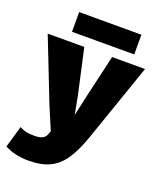

<svg xmlns="http://www.w3.org/2000/svg" viewBox="-164 -775 909 1090"><g transform="rotate(20 290.5 -230.5)"><path d="M585 -500 422 -30Q391 60 354 114Q317 168 266 191.5Q215 215 142 215Q97 215 60 206Q23 197 -4 182L34 51Q51 61 70.5 66Q90 71 123 71Q154 71 171 63Q188 55 196 34L203 15L143 -127L-3 -500H218L278 -229L299 -118L324 -232L386 -500ZM499 -676V-557H123V-676Z"/></g></svg>

Font: Work Sans ExtraBold
Style: Regular
Weight: 800
Designer: Wei Huang
Foundry: Wei Huang
Version: Version 2.012; ttfautohint (v1.8.3)